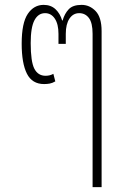

<svg xmlns="http://www.w3.org/2000/svg" viewBox="-20 -576 508 788"><path d="M360 192V-437Q360 -482 345 -502Q330 -522 305 -522Q280 -522 265 -499.5Q250 -477 250 -437V-396H220V-437Q220 -477 205 -499.5Q190 -522 165 -522Q137 -522 121.5 -493Q106 -464 106 -399Q106 -323 121 -294Q136 -265 167 -265Q185 -265 199 -273L207 -242Q195 -235 184 -233Q173 -231 161 -231Q112 -231 90.5 -273.5Q69 -316 69 -397Q69 -482 94 -519Q119 -556 159 -556Q189 -556 208 -538Q227 -520 235 -492H237Q245 -520 262 -538Q279 -556 315 -556Q348 -556 372.5 -530.5Q397 -505 397 -448V192Z"/></svg>

Font: Noto Sans Thai Cond ExtLt
Style: Regular
Weight: 200
Width: 3
Designer: Monotype Design Team
Foundry: Monotype Imaging Inc.
Version: Version 2.002; ttfautohint (v1.8.4.7-5d5b)